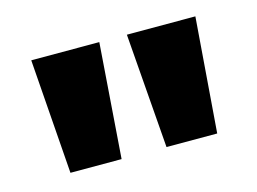

<svg xmlns="http://www.w3.org/2000/svg" viewBox="-50 -793 558 417"><g transform="rotate(-15 229.0 -585.0)"><path d="M198 -714 179 -456H64L45 -714ZM414 -714 394 -456H280L260 -714Z"/></g></svg>

Font: Noto Sans Gujarati ExtraCondensed ExtraBold
Style: Regular
Weight: 800
Width: 2
Designer: Jelle Bosma - Monotype Design Team, Universal Thirst
Foundry: Monotype Imaging Inc.
Version: Version 2.106; ttfautohint (v1.8.4.7-5d5b)